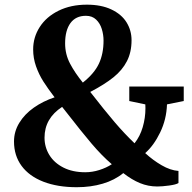

<svg xmlns="http://www.w3.org/2000/svg" viewBox="-20 -772 802 802"><path d="M747.5 -410.5V-350L677.5 -336Q675.5 -273.5 649 -218.8Q622.5 -164 586.5 -132.5Q618.5 -103 655 -81.8Q691.5 -60.5 725.5 -58V-7.5Q716 -1 686.5 3Q657 7 637 7Q599 7 564.5 -7.2Q530 -21.5 495 -49Q459 -19.5 409.2 -4.8Q359.5 10 300.5 10Q220.5 10 161.2 -13Q102 -36 70.2 -79Q38.5 -122 38.5 -181Q38.5 -223 60.8 -259.2Q83 -295.5 121.5 -322.5Q160 -349.5 208 -365.5Q180 -402 161.2 -431.5Q142.5 -461 130.5 -495Q118.5 -529 118.5 -565.5Q118.5 -616.5 146 -659.2Q173.5 -702 224.5 -727.2Q275.5 -752.5 343 -752.5Q403 -752.5 445.2 -732.5Q487.5 -712.5 508.5 -678.8Q529.5 -645 529.5 -604Q529.5 -554 510.2 -516.5Q491 -479 453.8 -449Q416.5 -419 357 -388Q416.5 -311.5 458.5 -262.2Q500.5 -213 542 -173.5Q565 -202.5 576.2 -241Q587.5 -279.5 587.5 -320Q587.5 -330.5 587 -336L520 -350V-410.5ZM326 -427Q373.5 -464.5 393 -505.8Q412.5 -547 412.5 -602.5Q412.5 -627 405.2 -650.8Q398 -674.5 381.5 -690.2Q365 -706 339 -706Q296.5 -706 274.2 -675.5Q252 -645 252 -590.5Q252 -545.5 272.5 -506.5Q293 -467.5 326 -427ZM447 -86Q405.5 -121.5 362.5 -172.2Q319.5 -223 260.5 -299L239.5 -325.5Q166 -277.5 166 -197Q166 -157.5 186.2 -124.5Q206.5 -91.5 245 -72Q283.5 -52.5 336 -52.5Q365.5 -52.5 394.8 -61.8Q424 -71 447 -86Z"/></svg>

Font: Merriweather Text
Style: Bold
Weight: 700
Designer: Eben Sorkin
Foundry: Eben Sorkin
Version: Version 2.100